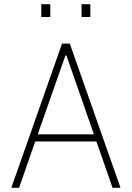

<svg xmlns="http://www.w3.org/2000/svg" viewBox="-20 -896 629 916"><path d="M34 0 276 -688H313L555 0H517L440 -221H148L71 0ZM160 -255H428L297 -631H292ZM177 -815V-876H220V-815ZM369 -815V-876H411V-815Z"/></svg>

Font: Saira Thin SemiCondensed
Style: Regular
Weight: 100
Width: 4
Version: Version 1.101